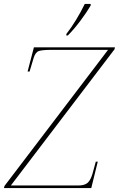

<svg xmlns="http://www.w3.org/2000/svg" viewBox="-53 -954 603 974"><path d="M-33 0 -30 -11 495 -701H205Q163 -701 145 -695.5Q127 -690 118 -661L97 -591H87L119 -714H530L528 -704L2 -13H343Q377 -13 392 -27Q407 -41 416 -72L433 -134H443L410 0ZM284 -782Q309 -814 333 -853.5Q357 -893 377 -934H407V-926Q388 -893 355.5 -849.5Q323 -806 291 -774H283Z"/></svg>

Font: Noto Serif Display SemiCondensed Thin
Style: Italic
Weight: 100
Width: 4
Italic angle: -12°
Designer: Monotype Design Team
Foundry: Monotype Imaging Inc.
Version: Version 2.009